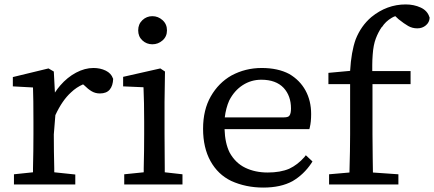

<svg xmlns="http://www.w3.org/2000/svg" viewBox="-20 -833 1960 867"><path d="M230 -313 223 -226Q223 -150 225 -72V-55L320 -45V-36V0H43V-46L129 -55V-73Q131 -152 131 -228V-284Q131 -389 129 -438L38 -443V-453V-477V-485L199 -524L223 -510L228 -415Q239 -432 252 -447Q284 -484 323.5 -505Q363 -526 402 -526Q433 -526 457.5 -514Q482 -502 490 -479L491 -477Q490 -446 475.5 -428.5Q461 -411 431 -411Q411 -411 394.5 -420.5Q378 -430 359 -449L355 -452Q325 -439 301 -416Q261 -380 230 -313Z M734 -696Q734 -668 714 -650.5Q694 -633 668 -633Q642 -633 623 -650.5Q604 -668 604 -696Q604 -724 623 -742Q642 -760 668 -760Q694 -760 714 -742Q734 -724 734 -696ZM723 -373V-228L724 -73Q724 -63 724 -55L804 -46V0H541V-46L629 -55Q629 -63 629 -73Q631 -152 631 -228V-284Q631 -372 628 -439L536 -443V-453V-478V-486L704 -524L725 -510Z M995 -303H1262Q1282 -303 1287 -311Q1294 -320 1294 -343Q1294 -400 1261 -436Q1226 -473 1160 -473Q1114 -473 1076 -448.5Q1038 -424 1015 -379Q1000 -345 995 -303ZM1391 -104 1386 -96Q1352 -45 1301 -15Q1248 14 1169 14Q1090 14 1024 -16Q964 -45 930.5 -105.5Q897 -166 897 -251.5Q897 -337 932 -398Q967 -459 1025 -492Q1088 -526 1161.5 -526Q1235 -526 1286 -499Q1334 -471 1359.5 -424.5Q1385 -378 1385 -318Q1385 -282 1379 -258L1377 -250H994Q996 -186 1017 -144Q1043 -97 1087.5 -75.5Q1132 -54 1189 -54Q1246 -54 1286 -71Q1324 -89 1354 -123L1361 -132Z M1779 0H1466V-46L1558 -54Q1561 -157 1561 -227V-453H1463V-494V-504L1561 -513Q1566 -599 1586 -655Q1610 -716 1657 -756Q1727 -813 1812 -813Q1849 -813 1879.5 -799Q1910 -785 1919 -756L1920 -754V-752Q1919 -732 1903 -718.5Q1887 -705 1864.5 -705Q1842 -705 1823.5 -715.5Q1805 -726 1780 -746L1765 -760Q1756 -757 1748 -752Q1721 -736 1705 -711H1704Q1688 -688 1677 -659Q1666 -630 1663 -587Q1661 -561 1661 -540Q1661 -519 1661 -512H1834V-453H1662V-227Q1662 -174 1663 -119Q1663 -87 1664 -54L1779 -46Z"/></svg>

Font: Early Summer Mincho Screen
Style: Regular
Weight: 400
Designer: GuiWonder
Version: Version 1.002